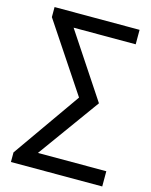

<svg xmlns="http://www.w3.org/2000/svg" viewBox="-120 -789 760 964"><g transform="rotate(15 260.0 -307.0)"><path d="M42 -710.9V-658.7L278.3 -303.7L31.7 47.4V97.2H506.3V18.1H150.9L382.3 -301.8L161.1 -635.7H483.9V-710.9Z"/></g></svg>

Font: Ride
Style: Regular
Weight: 400
Version: Version 3.000